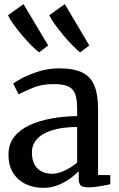

<svg xmlns="http://www.w3.org/2000/svg" viewBox="-20 -896 575 927"><path d="M188.5 11Q143.5 11 105.5 -6.5Q67.5 -24 44.2 -59.8Q21 -95.5 21 -149.5Q21 -200 48.5 -235Q76 -270 123 -291.8Q170 -313.5 229.2 -324Q288.5 -334.5 352.5 -335.5V-371Q352.5 -416 343 -442Q333.5 -468 309 -479Q284.5 -490 239 -490Q181 -490 137.2 -471.5Q93.5 -453 69.5 -440.5L44 -492Q54 -501.5 87.2 -519Q120.5 -536.5 167.2 -551.2Q214 -566 265.5 -566Q336 -566 377 -546Q418 -526 435.8 -482.5Q453.5 -439 453.5 -370V-51L512.5 -50.5V-6.5Q501.5 -4 483.2 -0.5Q465 3 445 5.8Q425 8.5 408 8.5Q381.5 8.5 370.8 0.5Q360 -7.5 360 -37V-69Q347.5 -56.5 323 -37.5Q298.5 -18.5 264.2 -3.8Q230 11 188.5 11ZM232 -57Q259 -57 292.8 -72.8Q326.5 -88.5 352.5 -111V-283Q278 -282.5 229.5 -266.5Q181 -250.5 157.5 -223.2Q134 -196 134 -161.5Q134 -124.5 146.8 -101.5Q159.5 -78.5 181.8 -67.8Q204 -57 232 -57ZM168.5 -643.5Q153.5 -654.5 131.5 -676.5Q109.5 -698.5 86.8 -725.5Q64 -752.5 45.2 -778.5Q26.5 -804.5 19 -823L93.5 -876L212.5 -676.5L169.5 -643.5ZM366.5 -643.5Q352 -654.5 330.5 -676.2Q309 -698 286.5 -725Q264 -752 245.2 -778Q226.5 -804 218 -822.5L293 -876L411 -676.5L367.5 -643.5Z"/></svg>

Font: Merriweather 20pt
Style: Regular
Weight: 400
Version: Version 2.100